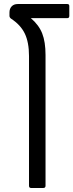

<svg xmlns="http://www.w3.org/2000/svg" viewBox="-20 -933 364 953"><path d="M314 -913Q324 -913 324 -903V-854Q324 -843 314 -843H133Q173 -809 189.5 -767Q206 -725 206 -660V-11Q206 0 195 0H134Q124 0 124 -11V-655Q124 -723 103 -766.5Q82 -810 34 -841Q27 -847 27 -854V-871Q27 -890 38 -901.5Q49 -913 68 -913Z"/></svg>

Font: LINE Seed Sans TH App
Style: Regular
Weight: 400
Designer: Dalton Maag Ltd | Thai characters by Cadson Demak Co.,Ltd.
Foundry: Dalton Maag Ltd
Version: Version 1.003